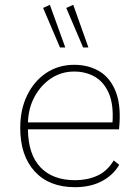

<svg xmlns="http://www.w3.org/2000/svg" viewBox="-20 -770 569 797"><path d="M291 7Q184 7 124 -58.5Q64 -124 64 -239Q64 -316 93 -375Q122 -434 172.5 -467.5Q223 -501 288 -501Q348 -501 393.5 -473.5Q439 -446 461.5 -387Q484 -328 474 -233H96Q97 -129 148 -75.5Q199 -22 292 -22Q342 -22 383.5 -40.5Q425 -59 452 -104L475 -86Q450 -43 403 -18Q356 7 291 7ZM288 -473Q235 -473 192.5 -445Q150 -417 124 -369.5Q98 -322 96 -262H447Q452 -337 431.5 -383.5Q411 -430 373.5 -451.5Q336 -473 288 -473ZM325 -573 255 -737 284 -750 347 -573ZM229 -573 159 -737 187 -750 251 -573Z"/></svg>

Font: Livvic Thin
Style: Regular
Weight: 250
Designer: Jacques Le Bailly, Baron von Fonthausen
Version: Version 1.001; ttfautohint (v1.8.2)